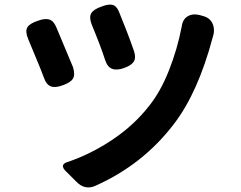

<svg xmlns="http://www.w3.org/2000/svg" viewBox="-20 -779 1040 828"><path d="M433.6 -519.5Q414.1 -580.1 376 -671.9Q363.3 -704.1 373.5 -721.7Q383.8 -739.3 418.9 -751Q446.3 -761.7 463.9 -758.3Q481.4 -754.9 492.2 -730.5Q529.3 -640.6 557.6 -559.6Q567.4 -530.3 557.1 -513.7Q546.9 -497.1 516.6 -486.3Q485.4 -474.6 464.4 -481.9Q443.4 -489.3 433.6 -519.5ZM310.5 5.9 260.7 -43.9Q253.9 -50.8 252 -58.1Q250 -65.4 254.4 -70.8Q258.8 -76.2 267.6 -79.1Q368.2 -112.3 462.9 -175.3Q557.6 -238.3 623 -322.3Q671.9 -382.8 708.5 -475.1Q745.1 -567.4 763.7 -665Q767.6 -695.3 789.1 -708.5Q810.5 -721.7 841.8 -713.9L855.5 -710Q887.7 -701.2 897.9 -674.3Q908.2 -647.5 896.5 -615.2Q834 -380.9 731.4 -246.1Q596.7 -68.4 388.7 23.4Q345.7 41 310.5 5.9ZM168.9 -445.3Q158.2 -474.6 132.8 -535.2Q107.4 -595.7 101.6 -610.4Q87.9 -643.6 97.7 -660.6Q107.4 -677.7 143.6 -689.5Q171.9 -700.2 190.9 -695.3Q210 -690.4 221.7 -664.1Q223.6 -660.2 294.9 -489.3Q304.7 -457 294.9 -440.4Q285.2 -423.8 252.9 -412.1Q220.7 -399.4 200.2 -406.2Q179.7 -413.1 168.9 -445.3Z"/></svg>

Font: GenSenMaruGothic TW TTF Bold
Style: Regular
Weight: 700
Version: Version 1.301